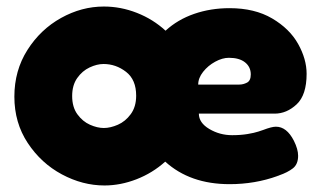

<svg xmlns="http://www.w3.org/2000/svg" viewBox="-20 -557 984 588"><path d="M825 -169Q858 -169 880 -126Q893 -100 893 -80Q893 -54 877 -41.5Q861 -29 835 -20Q834 -19 832.5 -19Q831 -19 830 -18Q761 7 683 7Q562 7 486 -62Q447 -27 398 -8Q349 11 300 11Q233 11 169.5 -23Q106 -57 65 -119Q24 -181 24 -261Q24 -341 64 -404Q104 -467 167 -502Q230 -537 298 -537Q350 -537 399.5 -517.5Q449 -498 487 -463Q524 -497 574.5 -514.5Q625 -532 683 -532Q760 -532 813.5 -500.5Q867 -469 893 -422.5Q919 -376 919 -331Q919 -266 888.5 -237.5Q858 -209 821 -209H589Q589 -181 621 -162Q653 -143 691 -143Q717 -143 738 -146.5Q759 -150 771 -154Q783 -158 786 -159Q812 -169 825 -169ZM587 -298H713Q725 -298 736.5 -304Q748 -310 748 -329Q748 -352 730.5 -366Q713 -380 681 -380Q661 -380 639 -368Q617 -356 602 -337Q587 -318 587 -298ZM397 -264Q397 -313 366 -337Q335 -361 297 -361Q277 -361 254.5 -350.5Q232 -340 216.5 -318Q201 -296 201 -263Q201 -229 217 -207Q233 -185 255.5 -175Q278 -165 298 -165Q318 -165 341 -175Q364 -185 380.5 -207.5Q397 -230 397 -264Z"/></svg>

Font: Fredoka One
Style: Regular
Weight: 400
Designer: Milena B. Brandão, Ben Nathan
Version: Version 2.000; ttfautohint (v1.5.33-1714) -l 8 -r 50 -G 200 